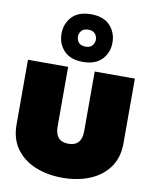

<svg xmlns="http://www.w3.org/2000/svg" viewBox="-103 -1052 911 1139"><g transform="rotate(10 352.0 -482.5)"><path d="M352 -688Q277 -688 238 -729.5Q199 -771 199 -831Q199 -892 238 -933.5Q277 -975 352 -975Q428 -975 467 -933.5Q506 -892 506 -831Q506 -771 467 -729.5Q428 -688 352 -688ZM352 -780Q380 -780 393 -795.5Q406 -811 406 -831Q406 -851 393 -866.5Q380 -882 352 -882Q324 -882 311 -866.5Q298 -851 298 -831Q298 -811 311 -795.5Q324 -780 352 -780ZM352 10Q261 10 188 -20Q115 -50 72.5 -109Q30 -168 30 -254V-644H272V-285Q272 -195 352 -195Q432 -195 432 -285V-644H674V-254Q674 -168 631.5 -109Q589 -50 516 -20Q443 10 352 10Z"/></g></svg>

Font: Boz Display
Style: Regular
Weight: 900
Version: Version 2.000; ttfautohint (v1.8.3)